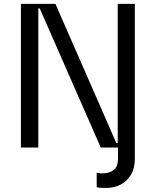

<svg xmlns="http://www.w3.org/2000/svg" viewBox="-20 -747 789 972"><path d="M577.4 0H662.6V58.2Q662.6 103.7 643.5 136.7Q624.3 169.7 591.3 187.1Q558.2 204.5 517.8 204.5Q500.4 204.5 489.2 203.8Q478 203.1 469.5 200.3V127.8Q483.7 130.7 496.4 130.7Q534.1 130.7 555.8 113.6Q577.4 96.6 577.4 56.8ZM662.6 -727.3V0H490.1L181.1 -704.5H174V0H85.9V-727.3H260.7L568.9 -22.7H576V-727.3Z"/></svg>

Font: Riot Sans
Style: Regular
Weight: 400
Designer: Rasmus Andersson
Foundry: rsms
Version: Version 3.005